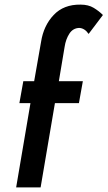

<svg xmlns="http://www.w3.org/2000/svg" viewBox="-20 -812 466 832"><path d="M81 -460H128L158 -631Q169 -701 212.5 -747Q256 -793 329 -792Q363 -792 386 -778Q409 -764 426 -747L364 -665Q347 -690 323 -691Q296 -690 280.5 -666Q265 -642 260 -609L235 -460H339L322 -365H218L156 0H50L112 -365H64Z"/></svg>

Font: Jost* Medium
Style: Italic
Weight: 500
Italic angle: -10°
Version: Version 3.7